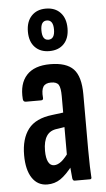

<svg xmlns="http://www.w3.org/2000/svg" viewBox="-53 -765 443 806"><g transform="rotate(-5 168.5 -362.0)"><path d="M229 0Q222 0 220 -10Q218 -27 216 -53.5Q214 -80 214 -99L206 -108V-358Q206 -393 198 -406Q190 -419 166 -419Q142 -419 133 -404.5Q124 -390 127 -358Q128 -348 118 -348H54Q43 -348 42 -360Q37 -425 69.5 -460.5Q102 -496 169 -496Q237 -496 267 -464.5Q297 -433 297 -358V-123Q297 -81 298 -54Q299 -27 300 -11Q302 0 294 0ZM114 6Q73 6 50 -28.5Q27 -63 27 -125Q27 -194 58 -234.5Q89 -275 160 -283L215 -290L214 -229L176 -223Q145 -220 130.5 -198Q116 -176 116 -136Q116 -105 124.5 -88.5Q133 -72 149 -72Q164 -72 180 -84.5Q196 -97 219 -130L225 -67Q194 -27 169.5 -10.5Q145 6 114 6ZM171 -551Q133 -551 110.5 -574.5Q88 -598 88 -640Q88 -682 110.5 -706Q133 -730 171 -730Q210 -730 232.5 -706Q255 -682 255 -640Q255 -598 232.5 -574.5Q210 -551 171 -551ZM171 -599Q198 -599 198 -640Q198 -680 171 -680Q145 -680 145 -640Q145 -599 171 -599Z"/></g></svg>

Font: Sofia Sans Extra Condensed SemiBold
Style: Regular
Weight: 600
Designer: Botio Nikoltchev, Ani Petrova
Foundry: lettersoup
Version: Version 4.101